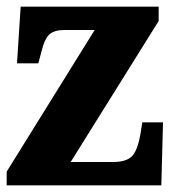

<svg xmlns="http://www.w3.org/2000/svg" viewBox="-20 -556 518 576"><path d="M0 0V-41L264 -466H173Q144 -466 129 -453.5Q114 -441 104 -400L95 -366H31L42 -536H456V-493L192 -70H319Q357 -70 374.5 -86Q392 -102 401 -152L407 -189H469L464 0Z"/></svg>

Font: Noto Serif Condensed Black
Style: Regular
Weight: 900
Width: 3
Designer: Monotype Design Team
Foundry: Monotype Imaging Inc.
Version: Version 2.015; ttfautohint (v1.8.4.7-5d5b)